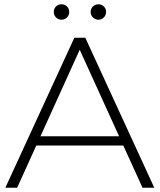

<svg xmlns="http://www.w3.org/2000/svg" viewBox="-20 -876 745 896"><path d="M5 0 327 -700H378L700 0H645L341 -668H363L60 0ZM123 -197 140 -240H559L576 -197ZM439 -784Q425 -784 414 -794.5Q403 -805 403 -820Q403 -836 414 -846Q425 -856 439 -856Q454 -856 464.5 -846Q475 -836 475 -820Q475 -805 464.5 -794.5Q454 -784 439 -784ZM267 -784Q252 -784 241.5 -794.5Q231 -805 231 -820Q231 -836 241.5 -846Q252 -856 267 -856Q282 -856 292.5 -846Q303 -836 303 -820Q303 -805 292.5 -794.5Q282 -784 267 -784Z"/></svg>

Font: MOST Montserrat Light
Style: Regular
Weight: 300
Designer: Julieta Ulanovsky
Foundry: Julieta Ulanovsky
Version: Version 8.000;March 11, 2024;FontCreator 15.0.0.2926 64-bit